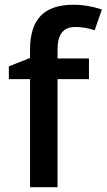

<svg xmlns="http://www.w3.org/2000/svg" viewBox="-20 -785 447 805"><path d="M353 -540H221.2V-575.2C221.2 -639.6 243.7 -671.9 295.9 -671.9C321.8 -671.9 348.6 -667.5 377 -658.2L407.2 -745.1C368.2 -758.3 328.6 -765.1 288.1 -765.1C165 -765.1 106 -704.6 106 -577.1V-542L17.1 -506.8V-453.1H106V0H221.2V-453.1H353Z"/></svg>

Font: Open Sans 600
Style: Regular
Weight: 600
Foundry: Ascender Corporation
Version: Version 1.100;PS 001.100;hotconv 1.0.88;makeotf.lib2.5.64775